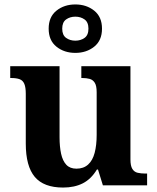

<svg xmlns="http://www.w3.org/2000/svg" viewBox="-20 -834 707 864"><path d="M264 10Q177 10 136.5 -38Q96 -86 96 -188V-412Q96 -441 89.5 -456.5Q83 -472 68.5 -477.5Q54 -483 29 -483H26V-536H248V-216Q248 -174 255 -142Q262 -110 278.5 -92.5Q295 -75 324 -75Q356 -75 376.5 -93.5Q397 -112 406 -146.5Q415 -181 415 -227V-419Q415 -448 406.5 -461.5Q398 -475 383.5 -479Q369 -483 349 -483H346V-536H567V-116Q567 -88 575.5 -74Q584 -60 599.5 -56.5Q615 -53 634 -53H642V0H443L421 -71H416Q390 -28 352.5 -9Q315 10 264 10ZM319 -596Q269 -596 234 -624Q199 -652 199 -705Q199 -758 234 -786Q269 -814 319 -814Q369 -814 404 -786Q439 -758 439 -705Q439 -652 404 -624Q369 -596 319 -596ZM319 -651Q343 -651 360.5 -663.5Q378 -676 378 -705Q378 -734 360.5 -746.5Q343 -759 319 -759Q295 -759 277.5 -746.5Q260 -734 260 -705Q260 -676 277.5 -663.5Q295 -651 319 -651Z"/></svg>

Font: Noto Serif Myanmar
Style: Regular
Weight: 400
Designer: Ben Mitchell and the Monotype Design Team
Foundry: Monotype Imaging Inc.
Version: Version 2.106